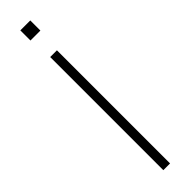

<svg xmlns="http://www.w3.org/2000/svg" viewBox="-305 -864 846 846"><g transform="rotate(-45 118.0 -440.5)"><path d="M97 0V-705H139V0ZM87 -818V-881H149V-818Z"/></g></svg>

Font: Mulish ExtraLight
Style: Regular
Weight: 200
Designer: Vernon Adams
Foundry: Vernon Adams
Version: Version 3.603